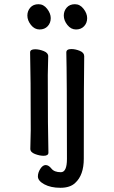

<svg xmlns="http://www.w3.org/2000/svg" viewBox="-20 -724 540 912"><path d="M267 168Q221 168 190.5 151.5Q160 135 160 114Q160 96 171.5 78Q183 60 197 60Q211 60 224.5 77Q238 94 269 94Q298 94 298 31Q298 -364 295 -475Q295 -491 319 -491Q338 -491 359 -482.5Q380 -474 380 -457Q378 -364 378 30Q378 108 337 145Q313 168 267 168ZM187 16Q168 16 146 7.5Q124 -1 124 -17L126 -105Q126 -368 123 -475Q123 -490 147 -490Q166 -490 187.5 -481.5Q209 -473 209 -457L207 -368Q207 -105 210 1Q210 16 187 16ZM168 -584Q144 -584 127 -605.5Q110 -627 110 -650Q110 -672 124 -688Q138 -704 163 -704Q187 -704 204 -682Q221 -660 221 -638Q221 -615 206.5 -599.5Q192 -584 168 -584ZM341 -584Q317 -584 300 -605.5Q283 -627 283 -650Q283 -672 297 -688Q311 -704 336 -704Q360 -704 377 -682Q394 -660 394 -638Q394 -615 379.5 -599.5Q365 -584 341 -584Z"/></svg>

Font: LXGW WenKai Mono TC
Style: Bold
Weight: 700
Designer: LXGW / Fontworks Inc.
Foundry: LXGW / Fontworks Inc.
Version: Version 1.330